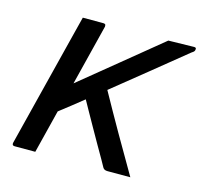

<svg xmlns="http://www.w3.org/2000/svg" viewBox="-83 -627 767 720"><g transform="rotate(15 300.0 -267.0)"><path d="M112 0H32Q21 0 23 -11L129 -433Q137 -465 143.5 -490.5Q150 -516 154 -532H234Q239 -532 242 -529Q243 -527 243 -521L184 -285Q259 -346 334.5 -408Q410 -470 486 -532L586 -534Q596 -534 593 -524Q593 -522 591 -519Q589 -516 581 -511Q512 -455 445.5 -401Q379 -347 313 -294Q354 -220 395.5 -147.5Q437 -75 481 0H392Q379 0 374 -9Q371 -15 359 -36Q347 -57 330.5 -85.5Q314 -114 297 -144.5Q280 -175 265.5 -200.5Q251 -226 244 -239Q222 -221 199.5 -203.5Q177 -186 154 -168Z"/></g></svg>

Font: Recursive Sn Lnr St
Style: Italic
Weight: 400
Italic angle: -15°
Version: Version 1.079;hotconv 1.0.112;makeotfexe 2.5.65598; ttfautoh